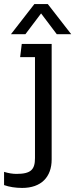

<svg xmlns="http://www.w3.org/2000/svg" viewBox="-30 -690 370 944"><path d="M320 -522 205 -670H139L24 -522H95L172 -624L249 -522ZM224 94V-474H77L69 -409H142V87C142 143 123 165 51 165C34 165 12 162 -10 155V220C15 229 46 234 79 234C173 234 224 180 224 94Z"/></svg>

Font: Kanit Light
Style: Regular
Weight: 300
Designer: Katatrad Team
Foundry: CadsonDemak
Version: Version 1.000;PS 001.000;hotconv 1.0.88;makeotf.lib2.5.64775